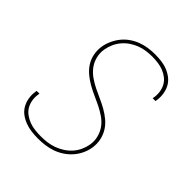

<svg xmlns="http://www.w3.org/2000/svg" viewBox="-206 -873 1012 1012"><g transform="rotate(45 300.0 -367.5)"><path d="M244 8Q218 8 193.5 5Q169 2 146.5 -6.5Q124 -15 105 -29Q86 -43 74.5 -63.5Q63 -84 59 -108.5Q55 -133 59 -158L60 -165H81L80 -159Q76 -136 79.5 -114Q83 -92 93.5 -74Q104 -56 121.5 -43.5Q139 -31 158.5 -23.5Q178 -16 201 -13.5Q224 -11 246 -11Q269 -11 292 -14Q315 -17 337.5 -25Q360 -33 381 -46.5Q402 -60 418.5 -78.5Q435 -97 445 -119Q455 -141 459 -164Q464 -194 456.5 -222.5Q449 -251 432.5 -273Q416 -295 392.5 -311Q369 -327 343.5 -339.5Q318 -352 292 -363.5Q266 -375 241.5 -389Q217 -403 195.5 -421Q174 -439 159 -462.5Q144 -486 138.5 -515Q133 -544 138 -574Q142 -598 153 -622Q164 -646 180.5 -666.5Q197 -687 219.5 -702.5Q242 -718 266.5 -727Q291 -736 316 -739.5Q341 -743 365 -743Q390 -743 414 -740Q438 -737 460 -728Q482 -719 500 -704.5Q518 -690 528.5 -670Q539 -650 542.5 -626Q546 -602 542 -577L541 -570H520L521 -576Q525 -598 522 -619.5Q519 -641 509.5 -659Q500 -677 483.5 -690Q467 -703 448 -710.5Q429 -718 407.5 -721Q386 -724 364 -724Q342 -724 319 -721Q296 -718 274 -709.5Q252 -701 232 -687.5Q212 -674 196.5 -655.5Q181 -637 171.5 -615.5Q162 -594 158 -571Q153 -541 160.5 -512.5Q168 -484 185 -462Q202 -440 225 -424Q248 -408 273.5 -395.5Q299 -383 325 -371.5Q351 -360 375.5 -346Q400 -332 421.5 -314Q443 -296 457.5 -272.5Q472 -249 478 -220.5Q484 -192 479 -161Q475 -136 463.5 -111.5Q452 -87 434 -66.5Q416 -46 393 -31Q370 -16 345.5 -7.5Q321 1 295 4.5Q269 8 244 8Z"/></g></svg>

Font: Iosevka Thin Extended
Style: Italic
Weight: 100
Width: 7
Italic angle: -9°
Monospace: yes
Designer: Belleve Invis
Foundry: Belleve Invis
Version: Version 32.5.0; ttfautohint (v1.8.4)